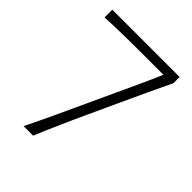

<svg xmlns="http://www.w3.org/2000/svg" viewBox="-195 -797 908 908"><g transform="rotate(45 259.0 -343.0)"><path d="M117.6 0H181.4C199 -42.4 217.1 -85.2 236.2 -127.6C254.8 -170 273.8 -211.4 292.9 -252.9L359 -396.7C379 -440.5 398.6 -482.9 417.6 -523.3C436.7 -563.8 455.7 -604.8 475.2 -645.2V-686.2H24.8V-634.3C68.1 -636.7 111.9 -638.1 155.7 -638.6C199 -639 242.4 -639.5 285.7 -639.5H413.3C403.3 -615.2 392.9 -591.4 381.9 -567.6C371 -543.3 359.5 -519 348.6 -494.8L249 -279.5C228.1 -233.8 206.7 -187.6 184.8 -140.5C162.9 -93.3 140.5 -46.7 117.6 0Z"/></g></svg>

Font: Pinar Light
Style: Regular
Weight: 300
Designer: Amin Abedi
Version: Version 2.00;September 9, 2021;FontCreator 13.0.0.2683 64-bi